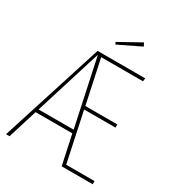

<svg xmlns="http://www.w3.org/2000/svg" viewBox="-200 -984 1023 1109"><g transform="rotate(30 311.5 -429.0)"><path d="M444.8 -835.9 296.9 -764.2 290 -777.8 434.1 -857.9ZM397.9 -21H586.9V0H379.9L337.9 -195.8H92.8L32.2 0H8.8L226.1 -681.2H543.9L541 -660.2H262.2L324.2 -370.1H537.1V-349.1H328.1ZM100.1 -217.8H334L238.8 -663.1Z"/></g></svg>

Font: Fira Sans Compressed Thin
Style: Regular
Weight: 100
Width: 1
Designer: Carrois Corporate & Edenspiekermann AG
Foundry: Carrois Corporate GbR & Edenspiekermann AG
Version: Version 4.203;PS 004.203;hotconv 1.0.88;makeotf.lib2.5.64775